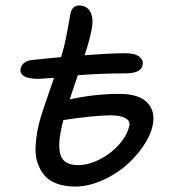

<svg xmlns="http://www.w3.org/2000/svg" viewBox="-20 -729 619 699"><path d="M253.9 -49.8Q215.8 -49.8 187.3 -60.3Q158.7 -70.8 142.6 -89.6Q126.5 -108.4 117.4 -134Q108.4 -159.7 109.4 -189.9Q110.4 -220.2 116.2 -253.9Q119.1 -268.1 123.5 -284.9Q127.9 -301.8 135.5 -324.7Q143.1 -347.7 147.9 -361.8Q152.8 -376 163.1 -406.2Q173.3 -436.5 176.8 -445.8Q128.9 -441.9 122.1 -441.9Q82.5 -441.9 66.9 -452.1Q51.3 -462.4 55.2 -480Q57.1 -491.7 68.6 -500.7Q80.1 -509.8 103 -511.2Q117.2 -512.7 150.4 -516.1Q183.6 -519.5 202.1 -521Q205.6 -530.8 212.9 -558.1Q220.7 -591.8 228.3 -633.3Q235.8 -674.8 235.8 -675.8Q241.7 -709 267.1 -709Q297.4 -709 309.6 -684.3Q321.8 -659.7 313 -619.1Q305.7 -580.6 288.1 -527.8Q383.3 -535.2 436 -535.2Q472.7 -535.2 488 -522Q503.4 -508.8 499 -492.2Q494.1 -461.9 436 -461.9Q348.6 -461.9 263.2 -455.1Q259.3 -443.8 249 -413.3Q238.8 -382.8 233.9 -367.2Q324.2 -387.2 415 -387.2Q485.4 -387.2 515.9 -355.7Q546.4 -324.2 536.1 -273.9Q528.3 -235.4 500.2 -194.8Q472.2 -154.3 433.8 -122.3Q395.5 -90.3 347.2 -70.1Q298.8 -49.8 253.9 -49.8ZM204.1 -264.2Q188.5 -193.4 201.9 -160.6Q215.3 -127.9 264.2 -127.9Q301.8 -127.9 342.5 -148.4Q383.3 -168.9 413.6 -202.9Q443.8 -236.8 451.2 -272.9Q454.1 -289.1 436 -299.1Q418 -309.1 384.8 -309.1Q323.2 -309.1 210.9 -292Q209 -286.1 206.5 -275.4Q204.1 -264.6 204.1 -264.2Z"/></svg>

Font: Shantell Sans Irregular Bouncy
Style: Italic
Weight: 400
Italic angle: -11.31°
Designer: Stephen Nixon, Anya Danilova, Shantell Martin
Foundry: Arrow Type
Version: Version 1.006;[9816181b4]